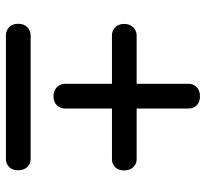

<svg xmlns="http://www.w3.org/2000/svg" viewBox="-43 -659 660 614"><g transform="rotate(90 287.0 -352.0)"><path d="M56.5 -419Q56.5 -437.5 67.5 -448.2Q78.5 -459 93 -459H489.5Q504 -459 514.5 -448.2Q525 -437.5 525 -419Q525 -400.5 514.5 -390.2Q504 -380 489.5 -380H92.5Q78.5 -380 67.5 -390.2Q56.5 -400.5 56.5 -419ZM288 -193Q269.5 -193 258.8 -204Q248 -215 248 -229.5V-626Q248 -640.5 258.8 -651Q269.5 -661.5 288 -661.5Q306.5 -661.5 316.8 -651Q327 -640.5 327 -626V-229Q327 -215 316.8 -204Q306.5 -193 288 -193ZM56 -80Q56 -98.5 67 -109.2Q78 -120 92.5 -120H489Q503.5 -120 514 -109.2Q524.5 -98.5 524.5 -80Q524.5 -61.5 514 -51.2Q503.5 -41 489 -41H92Q78 -41 67 -51.2Q56 -61.5 56 -80Z"/></g></svg>

Font: Fraunces 9pt S000 Black
Style: Regular
Weight: 900
Version: Version 1.000; ttfautohint (v1.8.3)